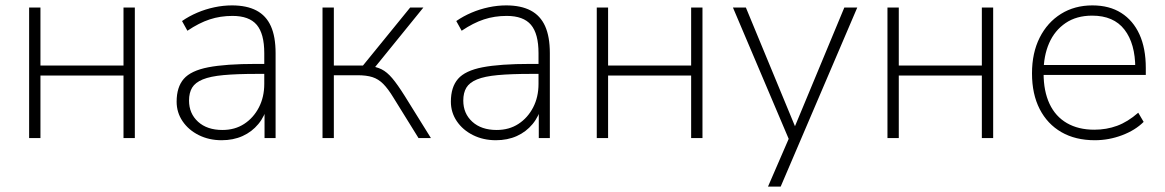

<svg xmlns="http://www.w3.org/2000/svg" viewBox="-20 -512 4320 712"><path d="M88 0V-484H130V-269H438V-484H480V0H438V-232H130V0Z M802 8Q755 8 717 -11Q679 -30 657 -62.5Q635 -95 635 -135Q635 -189 661.5 -219.5Q688 -250 752.5 -262.5Q817 -275 930 -275H971V-238H932Q858 -238 809 -233.5Q760 -229 732 -217.5Q704 -206 692.5 -187Q681 -168 681 -139Q681 -91 714.5 -60.5Q748 -30 805 -30Q851 -30 885.5 -52.5Q920 -75 940 -113.5Q960 -152 960 -201V-315Q960 -387 932 -420Q904 -453 842 -453Q797 -453 757.5 -440Q718 -427 675 -398L655 -434Q681 -452 711.5 -465Q742 -478 775 -485Q808 -492 840 -492Q895 -492 931 -473Q967 -454 984.5 -415Q1002 -376 1002 -315V0H961V-121H972Q962 -81 938 -52Q914 -23 879.5 -7.5Q845 8 802 8Z M1176 0V-484H1218V-269H1326L1501 -484H1550L1365 -256L1346 -268Q1375 -265 1395 -255Q1415 -245 1434.5 -222Q1454 -199 1481 -156L1578 0H1532L1439 -150Q1419 -183 1401 -201Q1383 -219 1361 -226Q1339 -233 1306 -233H1218V0Z M1819 8Q1772 8 1734 -11Q1696 -30 1674 -62.5Q1652 -95 1652 -135Q1652 -189 1678.5 -219.5Q1705 -250 1769.5 -262.5Q1834 -275 1947 -275H1988V-238H1949Q1875 -238 1826 -233.5Q1777 -229 1749 -217.5Q1721 -206 1709.5 -187Q1698 -168 1698 -139Q1698 -91 1731.5 -60.5Q1765 -30 1822 -30Q1868 -30 1902.5 -52.5Q1937 -75 1957 -113.5Q1977 -152 1977 -201V-315Q1977 -387 1949 -420Q1921 -453 1859 -453Q1814 -453 1774.5 -440Q1735 -427 1692 -398L1672 -434Q1698 -452 1728.5 -465Q1759 -478 1792 -485Q1825 -492 1857 -492Q1912 -492 1948 -473Q1984 -454 2001.5 -415Q2019 -376 2019 -315V0H1978V-121H1989Q1979 -81 1955 -52Q1931 -23 1896.5 -7.5Q1862 8 1819 8Z M2193 0V-484H2235V-269H2543V-484H2585V0H2543V-232H2235V0Z M2828 180 2909 -7V13L2698 -484H2746L2940 -15H2916L3111 -484H3159L2875 180Z M3271 0V-484H3313V-269H3621V-484H3663V0H3621V-232H3313V0Z M4040 8Q3968 8 3916 -22Q3864 -52 3835.5 -107.5Q3807 -163 3807 -240Q3807 -316 3835.5 -372.5Q3864 -429 3914.5 -460.5Q3965 -492 4031 -492Q4094 -492 4138 -464Q4182 -436 4205.5 -384.5Q4229 -333 4229 -260V-234H3834V-271H4207L4190 -259Q4190 -350 4150 -402Q4110 -454 4030 -454Q3972 -454 3931.5 -426.5Q3891 -399 3870.5 -352Q3850 -305 3850 -245V-240Q3850 -174 3872 -127Q3894 -80 3936.5 -55.5Q3979 -31 4038 -31Q4083 -31 4122.5 -45.5Q4162 -60 4201 -94L4221 -60Q4190 -29 4141 -10.5Q4092 8 4040 8Z"/></svg>

Font: Nunito Sans 12pt ExtraLight
Style: Regular
Weight: 200
Designer: Vernon Adams
Foundry: Vernon Adams
Version: Version 3.101;gftools[0.9.27]